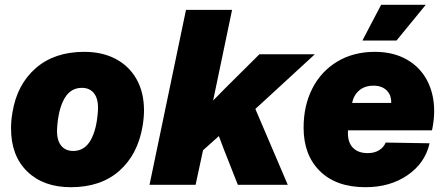

<svg xmlns="http://www.w3.org/2000/svg" viewBox="-20 -770 1856 800"><path d="M26 -235Q26 -268 32 -302Q51 -418 129 -486Q207 -554 331 -554Q406 -554 462 -524.5Q518 -495 549 -440Q580 -385 580 -310Q580 -279 574 -244Q554 -126 477 -58Q400 10 275 10Q161 10 93.5 -55.5Q26 -121 26 -235ZM388 -308Q391 -355 373 -379.5Q355 -404 321 -404Q274 -404 248.5 -359.5Q223 -315 218 -237Q215 -190 233 -165.5Q251 -141 285 -141Q332 -141 357.5 -185.5Q383 -230 388 -308Z M755 -729H947L868 -351L916 -400L1061 -544H1292L1044 -316L1179 0H971L913 -147L892 -203L826 -144L795 0H603Z M1245 -238Q1245 -330 1281.5 -401.5Q1318 -473 1385.5 -513.5Q1453 -554 1542 -554Q1618 -554 1674 -522.5Q1730 -491 1759.5 -435Q1789 -379 1789 -307Q1789 -269 1780 -227H1430Q1427 -180 1449 -156Q1471 -132 1512 -132Q1540 -132 1559.5 -144Q1579 -156 1587 -176L1770 -173Q1751 -90 1678 -40Q1605 10 1503 10Q1381 10 1313 -57Q1245 -124 1245 -238ZM1610 -341Q1611 -374 1591 -393.5Q1571 -413 1536 -413Q1500 -413 1477 -393.5Q1454 -374 1447 -341ZM1568 -750H1754L1632 -601H1490Z"/></svg>

Font: Mona Sans Black
Style: Italic
Weight: 900
Italic angle: -11.7°
Designer: Deni Anggara
Foundry: GitHub
Version: Version 2.000